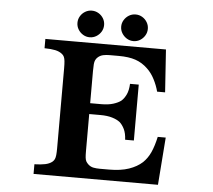

<svg xmlns="http://www.w3.org/2000/svg" viewBox="-58 -943 1116 1006"><g transform="rotate(5 500.0 -439.5)"><path d="M384.8 -878.9Q403.8 -878.9 419.9 -869.4Q436 -859.9 445.6 -844Q455.1 -828.1 455.1 -809.1Q455.1 -790 445.6 -774.2Q436 -758.3 419.9 -748.5Q403.8 -738.8 384.8 -738.8Q366.2 -738.8 350.1 -748.5Q334 -758.3 324.5 -774.2Q314.9 -790 314.9 -809.1Q314.9 -828.1 324.5 -844Q334 -859.9 350.1 -869.4Q366.2 -878.9 384.8 -878.9ZM615.2 -878.9Q634.3 -878.9 650.1 -869.4Q666 -859.9 675.5 -844Q685.1 -828.1 685.1 -809.1Q685.1 -790 675.5 -774.2Q666 -758.3 650.1 -748.5Q634.3 -738.8 615.2 -738.8Q596.2 -738.8 580.3 -748.5Q564.5 -758.3 554.7 -774.2Q544.9 -790 544.9 -809.1Q544.9 -828.1 554.7 -844Q564.5 -859.9 580.3 -869.4Q596.2 -878.9 615.2 -878.9ZM154.8 -710H789.1L804.2 -485.8H762.2Q753.9 -518.1 737.5 -549.8Q721.2 -581.5 698.2 -603Q669.9 -630.4 634.3 -642.6Q598.6 -654.8 545.9 -654.8H498Q479.5 -654.8 464.4 -651.6Q449.2 -648.4 437 -638.2Q428.7 -630.9 424.6 -622.3Q420.4 -613.8 419.2 -600.3Q418 -586.9 418 -564V-395H477.1Q513.2 -395 539.1 -403.1Q564.9 -411.1 580.1 -422.9Q594.2 -435.1 605 -457.3Q615.7 -479.5 617.2 -514.2H663.1V-220.2H617.2Q615.7 -253.9 605 -275.9Q594.2 -297.9 580.1 -310.1Q564.9 -322.3 539.1 -330.1Q513.2 -337.9 477.1 -337.9H418V-143.1Q418 -120.6 419.4 -108.4Q420.9 -96.2 425 -88.9Q429.2 -81.5 437 -74.2Q449.2 -63 464.4 -60.1Q479.5 -57.1 498 -57.1H545.9Q608.4 -57.1 650.9 -71.8Q693.4 -86.4 721.2 -111.8Q745.6 -135.3 760.5 -168.2Q775.4 -201.2 786.1 -250H828.1L809.1 0H154.8V-50.8Q189.5 -51.8 211.2 -56.4Q232.9 -61 247.1 -71.8Q255.4 -78.6 259.3 -86.9Q263.2 -95.2 264.6 -109.1Q266.1 -123 266.1 -146V-565.9Q266.1 -588.9 264.6 -602.8Q263.2 -616.7 259.3 -625.2Q255.4 -633.8 247.1 -640.1Q232.9 -651.4 211.2 -656Q189.5 -660.6 154.8 -661.1Z"/></g></svg>

Font: BIZ UDMincho
Style: Bold
Weight: 700
Monospace: yes
Designer: TypeBank Co., Ltd.
Foundry: Morisawa Inc.
Version: Version 1.06